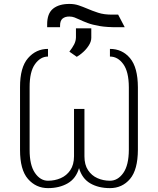

<svg xmlns="http://www.w3.org/2000/svg" viewBox="-20 -965 817 995"><path d="M228.7 -711.6V-671.9Q189.6 -671.9 161.4 -632.6Q133.2 -593.4 133.5 -512.8V-188.9Q133.2 -109.7 161 -69.1Q188.9 -28.4 228.7 -28.4Q263.8 -28.4 294.6 -41.7Q325.3 -55 344.3 -83.1Q363.3 -111.2 363.6 -154.8V-400.6H417.6V-154.8Q417.6 -111.2 436.3 -83.1Q454.9 -55 485.1 -41.7Q515.3 -28.4 549.7 -28.4Q590.6 -28.4 619 -68.7Q647.4 -109 647.7 -188.9V-512.8Q647.4 -593.4 619 -632.6Q590.6 -671.9 549.7 -671.9V-711.6Q613.3 -711.6 653.8 -663.7Q694.2 -615.8 694.6 -512.8V-188.9Q694.2 -85.2 653.8 -37.6Q613.3 9.9 549.7 9.9Q490.1 9.9 447.6 -14.9Q405.2 -39.8 389.6 -93.8Q373.9 -39.8 330.8 -14.9Q287.6 9.9 228.7 9.9Q166.5 9.9 125 -37.6Q83.5 -85.2 83.8 -188.9V-512.8Q83.5 -615.8 125.2 -663.7Q166.9 -711.6 228.7 -711.6ZM562.5 -889.2H592.3L626.4 -823.9H592.3Q533.7 -823.5 495.9 -830.1Q458.1 -836.6 433.8 -845.9Q409.4 -855.1 392.4 -863.3Q378.2 -870 366.1 -874.6Q354 -879.3 339.5 -879.3Q317.8 -879.6 304.3 -868.8Q290.8 -858 291.2 -829.5V-823.9H224.4V-838.1Q224.1 -895.2 255.1 -920.1Q286.2 -945 340.9 -944.6Q366.1 -944.6 387.6 -937.3Q409.1 -930 431.5 -920.5Q457.7 -909.1 488.6 -899Q519.5 -888.8 562.5 -889.2ZM377.8 -670.5 339.5 -697.4Q355.1 -717.3 364.2 -734.9Q373.2 -752.5 373.6 -771.3V-818.2H453.1V-768.5Q452.8 -749.3 440.3 -729.8Q427.9 -710.2 410.5 -694.6Q393.1 -679 377.8 -670.5Z"/></svg>

Font: Inter UI Thin
Style: Regular
Weight: 100
Designer: Rasmus Andersson
Foundry: rsms
Version: 3.2;8d6f07862